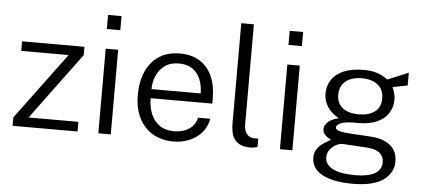

<svg xmlns="http://www.w3.org/2000/svg" viewBox="-57 -870 2571 1168"><g transform="rotate(5 1228.5 -286.0)"><path d="M40 0V-51.5L342 -458.5H52.5V-517H433.5V-466L132.5 -59H436.5V0Z M639.5 -517V0H563.5V-517ZM642 -722.5V-636.5H560V-722.5Z M862 -240.5Q862 -188.5 879 -146Q896 -103.5 931.5 -78Q967 -52.5 1021.5 -52.5Q1074 -52.5 1112 -77.2Q1150 -102 1159.5 -147.5H1234.5Q1225 -95.5 1193.2 -60.5Q1161.5 -25.5 1116.8 -7.8Q1072 10 1022.5 10Q951.5 10 897.2 -21.2Q843 -52.5 812.8 -111.5Q782.5 -170.5 782.5 -253.5Q782.5 -336 810 -397.8Q837.5 -459.5 889.8 -493.2Q942 -527 1016 -527Q1087.5 -527 1137 -496.2Q1186.5 -465.5 1212.5 -408.5Q1238.5 -351.5 1238.5 -272.5V-240.5ZM862.5 -296H1162.5Q1162.5 -344 1146.5 -382.5Q1130.5 -421 1098 -443.5Q1065.5 -466 1015.5 -466Q962.5 -466 928.8 -440.8Q895 -415.5 878.5 -376.5Q862 -337.5 862.5 -296Z M1492.5 5.5Q1455.5 5.5 1431.8 -5.2Q1408 -16 1394.8 -35Q1381.5 -54 1376.5 -78.5Q1371.5 -103 1371.5 -130V-743H1448.5V-136.5Q1448.5 -94 1464.5 -74.2Q1480.5 -54.5 1506.5 -53L1535.5 -52.5V-1.5Q1524.5 2 1513 3.8Q1501.5 5.5 1492.5 5.5Z M1748.5 -517V0H1672.5V-517ZM1751 -722.5V-636.5H1669V-722.5Z M2130.5 171Q2013 171 1946.2 135.8Q1879.5 100.5 1879.5 32.5Q1879.5 4 1892.2 -16.2Q1905 -36.5 1922.8 -50Q1940.5 -63.5 1956 -71.8Q1971.5 -80 1976.5 -84Q1967.5 -89.5 1955.5 -96.8Q1943.5 -104 1934.8 -115.8Q1926 -127.5 1926 -146Q1926 -169.5 1948 -189.2Q1970 -209 2013.5 -219Q1969.5 -242 1944.2 -279.2Q1919 -316.5 1919 -361Q1919 -411 1944.8 -448Q1970.5 -485 2019.5 -505Q2068.5 -525 2138.5 -525Q2188 -525 2222.5 -513.2Q2257 -501.5 2286.5 -479Q2294 -482.5 2310.8 -489.5Q2327.5 -496.5 2348 -504.8Q2368.5 -513 2386.2 -520.5Q2404 -528 2413 -532V-454L2322 -436Q2330.5 -419 2335.5 -399.2Q2340.5 -379.5 2340.5 -361.5Q2340.5 -315.5 2317.5 -278.8Q2294.5 -242 2247.8 -221Q2201 -200 2130 -200Q2125 -200 2117.5 -200Q2110 -200 2104.5 -200.5Q2045 -199 2022.8 -187.2Q2000.5 -175.5 2000.5 -162.5Q2000.5 -147.5 2023 -141.2Q2045.5 -135 2101.5 -131Q2122 -130 2150.8 -128.5Q2179.5 -127 2215 -124.5Q2292.5 -120 2335.8 -84.5Q2379 -49 2379 13.5Q2379 83 2317.8 127Q2256.5 171 2130.5 171ZM2145 117.5Q2219.5 117.5 2261 94.2Q2302.5 71 2302.5 23.5Q2302.5 -9.5 2278 -30.8Q2253.5 -52 2204 -55.5L2051.5 -65Q2033 -66 2011 -54.8Q1989 -43.5 1973.2 -23Q1957.5 -2.5 1957.5 23.5Q1957.5 67.5 2003.2 92.5Q2049 117.5 2145 117.5ZM2132.5 -253Q2192 -253 2228.8 -280Q2265.5 -307 2265.5 -361Q2265.5 -416.5 2228.8 -445Q2192 -473.5 2132.5 -473.5Q2071.5 -473.5 2034.2 -444.8Q1997 -416 1997 -361Q1997 -309.5 2032.2 -281.2Q2067.5 -253 2132.5 -253Z"/></g></svg>

Font: Public Sans Thin Light
Style: Regular
Weight: 300
Version: Version 1.007